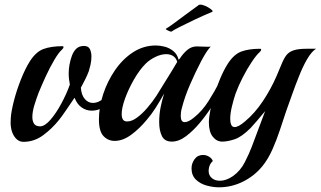

<svg xmlns="http://www.w3.org/2000/svg" viewBox="-20 -598 1368 819"><path d="M80 7Q54 7 38 -21Q22 -49 26 -95Q28 -124 39.5 -168.5Q51 -213 69 -258.5Q87 -304 107 -336Q133 -377 165.5 -389Q198 -401 247 -401Q251 -401 251 -397Q251 -393 245 -387Q231 -375 212 -343Q193 -311 175.5 -273Q158 -235 145 -203Q135 -177 126.5 -149Q118 -121 118 -99Q118 -81 125.5 -70Q133 -59 152 -59Q172 -60 196 -88Q220 -116 242 -157Q264 -198 278 -237Q276 -248 274.5 -260Q273 -272 273 -285Q273 -303 276.5 -322.5Q280 -342 287 -361Q300 -394 323 -400Q327 -401 330.5 -401.5Q334 -402 338 -402Q357 -402 363.5 -388.5Q370 -375 370 -357Q370 -339 366 -321.5Q362 -304 359 -295Q352 -276 343 -258.5Q334 -241 325 -224Q327 -193 341.5 -176Q356 -159 376 -159Q401 -159 426 -181Q440 -193 451.5 -211.5Q463 -230 472 -246Q477 -255 479 -250Q481 -245 481 -234Q481 -225 479.5 -214.5Q478 -204 474 -198Q460 -173 442 -156.5Q424 -140 404 -132Q388 -126 371 -126Q348 -126 328.5 -139.5Q309 -153 298 -181Q277 -150 259.5 -124.5Q242 -99 233 -88Q203 -50 164.5 -21.5Q126 7 80 7Z M713 6Q682 6 670.5 -18Q659 -42 659 -77Q659 -109 665 -140Q668 -154 671.5 -168.5Q675 -183 680 -199Q663 -168 644.5 -139Q626 -110 607 -88Q575 -49 539.5 -23Q504 3 469 3Q441 3 421.5 -17.5Q402 -38 402 -89Q402 -141 420 -196Q438 -251 470.5 -298.5Q503 -346 547.5 -375Q592 -404 645 -404Q662 -404 682 -399Q702 -394 719 -380.5Q736 -367 742 -343Q743 -345 744.5 -346Q746 -347 747 -348Q761 -370 779 -385Q797 -400 819 -400Q830 -400 850 -399Q870 -398 879 -399Q874 -395 865.5 -383Q857 -371 850 -358.5Q843 -346 839 -339Q812 -287 790 -236Q768 -185 756 -138Q753 -128 752 -119.5Q751 -111 751 -103Q751 -77 768 -77Q784 -77 808 -97Q843 -125 869.5 -167Q896 -209 916 -248Q920 -255 923 -255Q929 -255 929 -238Q929 -230 926.5 -220Q924 -210 919 -201Q905 -177 882.5 -142Q860 -107 832 -73.5Q804 -40 773.5 -17Q743 6 713 6ZM514 -81Q517 -80 523 -80Q542 -80 564 -96Q586 -112 608 -137.5Q630 -163 647 -189Q691 -259 712 -294Q733 -329 736 -334Q731 -351 718.5 -359Q706 -367 689 -367Q667 -367 642.5 -355Q618 -343 601 -326Q575 -300 551.5 -259Q528 -218 513.5 -178Q499 -138 499 -111Q499 -86 514 -81ZM711 -463H710Q706 -463 696 -468Q686 -473 687 -475Q695 -479 719 -496.5Q743 -514 773 -536.5Q803 -559 827 -576Q832 -580 843.5 -577Q855 -574 866.5 -567.5Q878 -561 884 -555Q890 -549 884 -547Q848 -532 811 -514.5Q774 -497 746.5 -483Q719 -469 711 -463Z M914 201Q889 201 861.5 193.5Q834 186 815.5 168Q797 150 797 120Q797 99 810 81Q823 63 846 63Q860 63 872 70.5Q884 78 888 89Q886 90 882 95Q878 100 877 102Q870 116 870 131Q870 150 883.5 161.5Q897 173 918 173Q945 173 974 153Q1006 130 1024.5 93.5Q1043 57 1054 28L1111 -124Q1093 -102 1073.5 -79.5Q1054 -57 1049 -52Q1011 -14 981 -4Q951 6 928 6Q904 6 887.5 -15Q871 -36 871 -76Q871 -96 877 -127Q883 -158 894 -193.5Q905 -229 919.5 -263.5Q934 -298 951 -325Q977 -366 1009 -378Q1041 -390 1090 -390Q1094 -390 1094 -386Q1094 -382 1088 -376Q1074 -364 1054 -334Q1034 -304 1015.5 -268Q997 -232 985 -199Q977 -176 969.5 -145Q962 -114 962 -91Q962 -75 966.5 -65.5Q971 -56 981 -56Q997 -56 1025 -80Q1067 -115 1101 -166Q1135 -217 1159 -272Q1173 -304 1182 -326.5Q1191 -349 1202 -363Q1213 -377 1233 -383.5Q1253 -390 1287 -390H1328Q1309 -378 1290 -345.5Q1271 -313 1254 -269Q1241 -237 1227.5 -199Q1214 -161 1200 -122Q1188 -86 1174 -43.5Q1160 -1 1142 39.5Q1124 80 1100 110Q1066 152 1017 176.5Q968 201 914 201Z"/></svg>

Font: Playball
Style: Regular
Weight: 400
Designer: Robert E. Leuschke
Foundry: Robert E. Leuschke
Version: Version 1.010